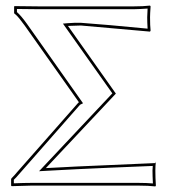

<svg xmlns="http://www.w3.org/2000/svg" viewBox="-20 -668 630 691"><path d="M123 -645H460Q496.1 -645 520 -647.9L522 -645Q520 -617.2 520 -606Q520 -575.2 522 -558.1L520 -554.2Q519 -554.2 271 -576.2Q271 -576.2 224.6 -574.7L397 -331.1L145 -63Q146 -63 256.8 -68.8Q256.8 -68.8 539.1 -81.1L541 -86.9Q539.1 -70.8 539.1 -54.2Q539.1 -28.3 541 0L539.1 2.9Q514.6 0 479 0H91.8Q91.8 0 22 2L20 0V-23.9L22 -26.9Q33.2 -38.1 41 -47.9L262.2 -298.8L264.2 -299.8L68.8 -576.2Q46.9 -606.4 37.6 -614.3Q35.2 -616.2 33.2 -618.2L30.8 -620.1V-645L33.2 -646ZM123 -634.8 41 -635.7V-624.5Q55.7 -611.8 77.1 -582L278.8 -296.4L268.1 -291L48.8 -41.5Q38.6 -29.3 29.8 -21V-8.3Q68.8 -9.8 91.8 -9.8H479Q507.8 -9.8 530.3 -7.8Q528.8 -37.1 528.8 -54.2Q528.8 -62 529.8 -70.8Q358.4 -64 257.3 -59.1L145.5 -53.2L120.6 -51.8L384.3 -332L206.5 -583L223.6 -584.5Q252.9 -586.9 271.5 -585.9Q360.4 -579.6 511.2 -564.9Q509.8 -587.9 509.8 -606Q509.8 -616.7 511.2 -637.2Q487.3 -635.3 460 -634.8Z"/></svg>

Font: Linux Biolinum Outline O
Style: Bold
Weight: 700
Designer: Philipp H. Poll
Foundry: Philipp H. Poll
Version: Version 0.9.2